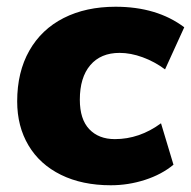

<svg xmlns="http://www.w3.org/2000/svg" viewBox="-20 -542 567 570"><path d="M31 -241Q31 -328 67 -391.5Q103 -455 169 -488.5Q235 -522 323 -522Q446 -522 527 -461L470 -336Q439 -359 403.5 -372Q368 -385 335 -385Q279 -385 248 -348.5Q217 -312 217 -246Q217 -188 245 -158.5Q273 -129 321 -129Q394 -129 458 -176L495 -53Q460 -24 410.5 -8Q361 8 309 8Q224 8 161 -23Q98 -54 64.5 -110.5Q31 -167 31 -241Z"/></svg>

Font: Muli Black
Style: Italic
Weight: 900
Italic angle: -4.541°
Designer: Vernon Adams
Foundry: Vernon Adams
Version: Version 2.001